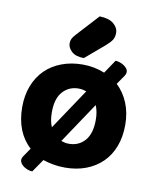

<svg xmlns="http://www.w3.org/2000/svg" viewBox="-88 -809 757 938"><g transform="rotate(10 290.0 -340.5)"><path d="M545 -241Q545 -182 527 -134.5Q509 -87 475.5 -54Q442 -21 395 -3Q348 15 290 15Q260 15 232.5 10Q205 5 181 -3L137 61Q126 61 115 57Q104 53 95 47Q86 41 80 32.5Q74 24 74 15Q74 5 82 -6L110 -47Q73 -80 53.5 -129Q34 -178 34 -241Q34 -299 52.5 -346.5Q71 -394 104.5 -427Q138 -460 185.5 -478Q233 -496 290 -496Q320 -496 347.5 -490.5Q375 -485 399 -475L444 -542Q453 -542 464 -538.5Q475 -535 484.5 -529Q494 -523 500.5 -515Q507 -507 507 -497Q507 -487 500 -477L469 -432Q505 -398 525 -349.5Q545 -301 545 -241ZM399 -241Q399 -281 386 -312L251 -110Q260 -107 269.5 -105Q279 -103 290 -103Q338 -103 368.5 -137.5Q399 -172 399 -241ZM290 -377Q243 -377 212 -343Q181 -309 181 -241Q181 -197 194 -168L329 -370Q320 -373 310.5 -375Q301 -377 290 -377ZM330 -742Q376 -741 399.5 -721.5Q423 -702 423 -676Q423 -655 414 -641Q405 -627 383 -608L289 -528Q249 -528 228.5 -546.5Q208 -565 208 -588Q208 -599 212.5 -609Q217 -619 230 -633Z"/></g></svg>

Font: Baloo Paaji 2
Style: Bold
Weight: 700
Designer: Shuchita Grover, Noopur Datye and Ek Type
Foundry: Ek Type
Version: Version 1.640;hotconv 1.0.111;makeotfexe 2.5.65597; ttfautoh